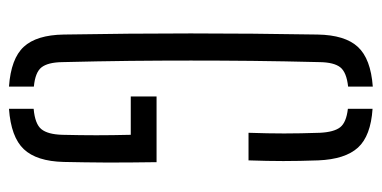

<svg xmlns="http://www.w3.org/2000/svg" viewBox="-232 -614 851 428"><g transform="rotate(90 194.0 -400.5)"><path d="M173.5 5.5Q111 1 84.8 -27.5Q58.5 -56 57.5 -116.5Q55 -263 55 -399.8Q55 -536.5 57.5 -682.5Q58.5 -743.5 85 -772.2Q111.5 -801 173.5 -805.5V-750.5Q141.5 -747 130.5 -733Q119.5 -719 119 -687.5Q117 -606 116.2 -536.2Q115.5 -466.5 115.5 -400.2Q115.5 -334 116.2 -264.2Q117 -194.5 119 -113Q119.5 -81.5 130.5 -67.2Q141.5 -53 173.5 -50ZM276.5 -528.5Q278 -572.5 278 -607.8Q278 -643 276.5 -687.5Q275 -719 264.2 -732.8Q253.5 -746.5 223 -750V-805Q283.5 -801 309.5 -772.5Q335.5 -744 338 -684Q339.5 -641.5 339.5 -606.2Q339.5 -571 338 -528.5ZM223 5.5V-49.5Q257 -52.5 268.5 -66.8Q280 -81 281 -113Q282 -154.5 282 -189.2Q282 -224 281 -266H195.5V-323.5H342Q343 -257 342.8 -209.5Q342.5 -162 341.5 -116.5Q340 -56 313 -27.5Q286 1 223 5.5Z"/></g></svg>

Font: Big Shoulders Stencil Text Light
Style: Regular
Weight: 300
Designer: Patric King
Foundry: XO Type Co
Version: Version 1.000